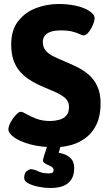

<svg xmlns="http://www.w3.org/2000/svg" viewBox="-20 -728 540 960"><path d="M273 -708Q313 -708 346 -702Q379 -696 403 -685.5Q427 -675 440 -662.5Q453 -650 453 -638Q453 -624 444.5 -603.5Q436 -583 423 -567Q410 -551 398 -551Q392 -551 378.5 -557.5Q365 -564 342.5 -570Q320 -576 287 -576Q248 -576 228 -567Q208 -558 201 -545Q194 -532 194 -520Q194 -492 208.5 -475Q223 -458 247.5 -446Q272 -434 301 -422Q332 -409 364 -393.5Q396 -378 423 -355Q450 -332 466.5 -297Q483 -262 483 -211Q483 -150 463.5 -108Q444 -66 411 -40.5Q378 -15 338 -3.5Q298 8 257 8Q181 8 128.5 -7Q76 -22 49 -42.5Q22 -63 22 -80Q22 -96 33 -116.5Q44 -137 59 -153Q74 -169 84 -169Q93 -169 112.5 -157.5Q132 -146 161.5 -134.5Q191 -123 231 -123Q252 -123 274 -128.5Q296 -134 310.5 -149Q325 -164 325 -193Q325 -223 302 -241Q279 -259 243.5 -273.5Q208 -288 171 -305Q145 -317 121 -333.5Q97 -350 77.5 -373Q58 -396 47 -428.5Q36 -461 36 -506Q36 -578 71 -622.5Q106 -667 160 -687.5Q214 -708 273 -708ZM286 -10 268 57 244 35H257Q276 35 298 42Q320 49 335.5 65.5Q351 82 351 112Q351 146 337.5 168Q324 190 298 201Q272 212 232 212Q204 212 173.5 206Q143 200 122 189Q101 178 101 162Q101 136 114.5 127Q128 118 133 118Q150 118 171 128.5Q192 139 224 139Q238 139 243 134.5Q248 130 248 122Q248 113 240 107.5Q232 102 221.5 97.5Q211 93 203 88Q195 83 195 74Q195 72 196 66.5Q197 61 202.5 44Q208 27 220 -10Z"/></svg>

Font: Asap VF Beta
Style: Regular
Weight: 400
Designer: Pablo Cosgaya
Foundry: Pablo Cosgaya
Version: Version 1.007